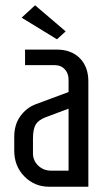

<svg xmlns="http://www.w3.org/2000/svg" viewBox="-20 -708 405 728"><path d="M229 -589 196 -559 62 -641 113 -688ZM75 -520H195Q250 -520 282.5 -487.5Q315 -455 315 -399V0H166Q111 0 72.5 -39Q34 -78 34 -137V-189Q34 -236 57.5 -268Q81 -300 116 -313L240 -359V-406Q240 -430 225.5 -445.5Q211 -461 188 -461H75ZM105 -182V-126Q105 -99 125 -80Q145 -61 173 -61H240V-296L152 -263Q126 -253 115.5 -236Q105 -219 105 -182Z"/></svg>

Font: Homenaje
Style: Regular
Weight: 400
Version: Version 1.002